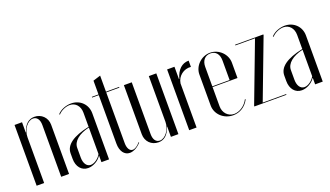

<svg xmlns="http://www.w3.org/2000/svg" viewBox="-61 -1044 2530 1470"><g transform="rotate(-20 1203.5 -309.0)"><path d="M107 -412H105V-495H44V0H105V-373C105 -434 148 -493 193 -493C224 -493 244 -467 244 -422V0H308V-401C308 -459 264 -502 207 -502C160 -502 126 -472 107 -412Z M373 -99C373 -35 409 8 462 8C503 8 548 -17 570 -52H572V0H634V-376C634 -448 579 -502 506 -502C462 -502 417 -483 393 -455L398 -451C418 -475 458 -494 492 -494C539 -494 572 -457 572 -403V-288C439 -260 373 -212 373 -144ZM489 -8C456 -8 435 -40 435 -87V-166C435 -220 488 -263 572 -282V-66C554 -33 518 -8 489 -8Z M802 8C832 8 869 -12 895 -43L891 -46C872 -22 849 -7 830 -7C805 -7 789 -35 789 -75V-489H896V-495H789V-626L728 -607V-495H674V-489H728V-94C728 -33 757 8 802 8Z M1136 -83H1138V0H1199V-495H1138V-122C1138 -61 1094 -2 1050 -2C1018 -2 999 -28 999 -73V-495H935V-95C935 -36 978 7 1036 7C1083 7 1116 -23 1136 -83Z M1287 -495V0H1347V-359C1355 -417 1408 -457 1465 -451V-502C1409 -502 1370 -465 1350 -395H1347V-495Z M1506 -374V-121C1506 -50 1567 8 1644 8C1700 8 1746 -22 1774 -74L1769 -77C1746 -31 1699 1 1654 1C1605 1 1568 -39 1568 -92V-249H1771V-374C1771 -443 1711 -503 1639 -503C1567 -503 1506 -443 1506 -374ZM1568 -255V-414C1568 -465 1596 -497 1640 -497C1683 -497 1709 -466 1709 -414V-255Z M2079 0V-6H1888L2071 -489V-495H1841V-489H2001L1818 -6V0Z M2114 -99C2114 -35 2150 8 2203 8C2244 8 2289 -17 2311 -52H2313V0H2375V-376C2375 -448 2320 -502 2247 -502C2203 -502 2158 -483 2134 -455L2139 -451C2159 -475 2199 -494 2233 -494C2280 -494 2313 -457 2313 -403V-288C2180 -260 2114 -212 2114 -144ZM2230 -8C2197 -8 2176 -40 2176 -87V-166C2176 -220 2229 -263 2313 -282V-66C2295 -33 2259 -8 2230 -8Z"/></g></svg>

Font: Moniqa Display
Style: Regular
Weight: 400
Designer: Rajesh Rajput
Foundry: Rajesh Rajput
Version: Version 1.000